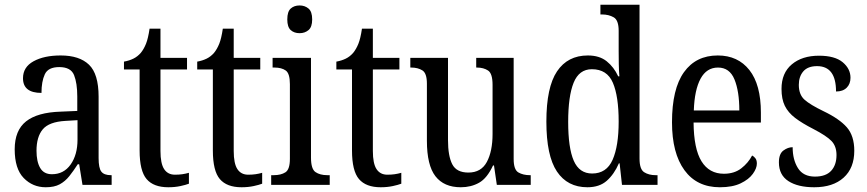

<svg xmlns="http://www.w3.org/2000/svg" viewBox="-20 -780 3659 810"><path d="M173 10Q118 10 80 -29Q42 -68 42 -150Q42 -230 90 -268Q138 -306 236 -309L306 -312V-373Q306 -429 292.5 -463Q279 -497 230 -497Q183 -497 169 -466.5Q155 -436 155 -388Q77 -388 77 -450Q77 -497 121.5 -521.5Q166 -546 236 -546Q315 -546 355.5 -507Q396 -468 396 -372V-113Q396 -71 407.5 -56Q419 -41 448 -41H451V0H328L314 -87H308Q290 -59 272.5 -37Q255 -15 232 -2.5Q209 10 173 10ZM199 -45Q249 -45 278 -86Q307 -127 307 -191V-273L256 -270Q187 -266 160.5 -234.5Q134 -203 134 -144Q134 -98 149.5 -71.5Q165 -45 199 -45Z M690 10Q628 10 598.5 -24.5Q569 -59 569 -145V-487H503V-520Q525 -524 542.5 -532.5Q560 -541 574 -557Q587 -573 596 -595.5Q605 -618 611 -659H657V-536H769V-487H657V-143Q657 -90 672.5 -66.5Q688 -43 718 -43Q735 -43 749 -45Q763 -47 777 -51V-5Q764 0 741 5Q718 10 690 10Z M999 10Q937 10 907.5 -24.5Q878 -59 878 -145V-487H812V-520Q834 -524 851.5 -532.5Q869 -541 883 -557Q896 -573 905 -595.5Q914 -618 920 -659H966V-536H1078V-487H966V-143Q966 -90 981.5 -66.5Q997 -43 1027 -43Q1044 -43 1058 -45Q1072 -47 1086 -51V-5Q1073 0 1050 5Q1027 10 999 10Z M1244 -640Q1221 -640 1206.5 -653Q1192 -666 1192 -698Q1192 -731 1206.5 -744Q1221 -757 1244 -757Q1266 -757 1281.5 -744Q1297 -731 1297 -698Q1297 -666 1281.5 -653Q1266 -640 1244 -640ZM1124 0V-41H1135Q1165 -41 1184 -53Q1203 -65 1203 -110V-425Q1203 -470 1185.5 -482.5Q1168 -495 1138 -495H1130V-536H1292V-115Q1292 -67 1311 -54Q1330 -41 1361 -41H1371V0Z M1586 10Q1524 10 1494.5 -24.5Q1465 -59 1465 -145V-487H1399V-520Q1421 -524 1438.5 -532.5Q1456 -541 1470 -557Q1483 -573 1492 -595.5Q1501 -618 1507 -659H1553V-536H1665V-487H1553V-143Q1553 -90 1568.5 -66.5Q1584 -43 1614 -43Q1631 -43 1645 -45Q1659 -47 1673 -51V-5Q1660 0 1637 5Q1614 10 1586 10Z M1924 10Q1853 10 1817 -36.5Q1781 -83 1781 -186V-427Q1781 -471 1762 -483Q1743 -495 1715 -495H1711V-536H1870V-189Q1870 -122 1888 -87Q1906 -52 1956 -52Q2010 -52 2034 -97Q2058 -142 2058 -215V-422Q2058 -470 2039 -482.5Q2020 -495 1992 -495H1989V-536H2147V-109Q2147 -64 2167 -52.5Q2187 -41 2215 -41H2219V0H2076L2064 -82H2060Q2035 -28 2001 -9Q1967 10 1924 10Z M2458 10Q2374 10 2329.5 -56.5Q2285 -123 2285 -267Q2285 -412 2330 -479Q2375 -546 2460 -546Q2509 -546 2539.5 -521.5Q2570 -497 2588 -458H2593Q2591 -482 2590.5 -510Q2590 -538 2590 -565V-650Q2590 -695 2569 -707Q2548 -719 2520 -719H2513V-760H2678V-111Q2678 -66 2697.5 -53.5Q2717 -41 2746 -41H2754V0H2604L2594 -91H2591Q2571 -45 2540 -17.5Q2509 10 2458 10ZM2478 -48Q2539 -48 2564.5 -106Q2590 -164 2590 -267Q2590 -374 2565.5 -431Q2541 -488 2477 -488Q2423 -488 2400 -431Q2377 -374 2377 -266Q2377 -156 2400.5 -102Q2424 -48 2478 -48Z M3017 10Q2920 10 2867.5 -62Q2815 -134 2815 -264Q2815 -405 2865.5 -475.5Q2916 -546 3008 -546Q3093 -546 3141.5 -484.5Q3190 -423 3190 -305V-263H2906Q2907 -152 2939.5 -99.5Q2972 -47 3034 -47Q3078 -47 3107.5 -70Q3137 -93 3153 -124Q3161 -120 3167 -112Q3173 -104 3173 -90Q3173 -70 3156 -46.5Q3139 -23 3104.5 -6.5Q3070 10 3017 10ZM3099 -314Q3099 -395 3078.5 -445Q3058 -495 3009 -495Q2961 -495 2935.5 -448Q2910 -401 2907 -314Z M3415 10Q3346 10 3306 -16Q3266 -42 3266 -95Q3266 -131 3285 -145Q3304 -159 3324 -159Q3324 -106 3346.5 -70.5Q3369 -35 3418 -35Q3464 -35 3486.5 -59.5Q3509 -84 3509 -126Q3509 -163 3488 -185Q3467 -207 3411 -236Q3364 -260 3334.5 -282.5Q3305 -305 3291 -333.5Q3277 -362 3277 -405Q3277 -472 3320.5 -508.5Q3364 -545 3435 -545Q3502 -545 3535 -517.5Q3568 -490 3568 -452Q3568 -426 3552 -410Q3536 -394 3507 -394Q3507 -501 3427 -501Q3388 -501 3369 -479Q3350 -457 3350 -422Q3350 -381 3374 -359.5Q3398 -338 3454 -311Q3521 -279 3552.5 -243Q3584 -207 3584 -144Q3584 -71 3539 -30.5Q3494 10 3415 10Z"/></svg>

Font: Noto Serif Thai Condensed
Style: Regular
Weight: 400
Width: 3
Designer: Monotype Design Team
Foundry: Monotype Imaging Inc.
Version: Version 2.002; ttfautohint (v1.8.4.7-5d5b)